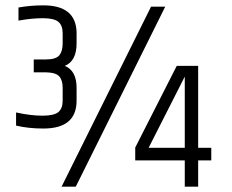

<svg xmlns="http://www.w3.org/2000/svg" viewBox="-20 -697 867 717"><path d="M142 -677Q263 -677 266 -577V-535Q266 -469 222 -451Q266 -433 266 -369V-321Q266 -217 142 -217Q86 -217 40 -228V-277Q95 -265 138.5 -265Q182 -265 198 -278.5Q214 -292 214 -321V-369Q214 -397 201.5 -411.5Q189 -426 151 -427H106V-475H151Q189 -475 201.5 -490.5Q214 -506 214 -535V-573Q214 -602 198 -615.5Q182 -629 140 -629Q98 -629 49 -620V-669Q94 -677 142 -677ZM544 -672H597L263 0H210ZM670 -145V-411L535 -145ZM720 -451V-145H769V-98H720V0H670V-98H485V-146L640 -451Z"/></svg>

Font: Khand
Style: Regular
Weight: 400
Designer: Devanagari: Sanchit Sawaria, Jyotish Sonowal; Latin: Satya Rajpurohit
Foundry: Indian Type Foundry
Version: Version 1.100;PS 1.0;hotconv 1.0.78;makeotf.lib2.5.61930; tt